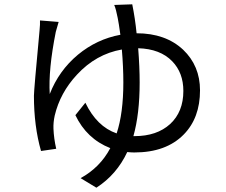

<svg xmlns="http://www.w3.org/2000/svg" viewBox="-20 -808 1040 884"><path d="M599.1 -181.2Q702.1 -181.2 763.2 -236.8Q824.2 -293 824.2 -389.2Q824.2 -473.1 772.9 -525.9Q717.8 -583 616.2 -585.9Q623 -499 623 -428.2Q623 -283.2 594.2 -181.2ZM588.9 -788.1Q602.1 -723.1 608.9 -654.8Q742.2 -654.8 823.2 -579.1Q900.9 -504.9 900.9 -392.1Q900.9 -265.1 826.2 -189Q745.1 -106 598.1 -106Q585.9 -106 565.9 -107.9Q517.1 -3.9 423.8 56.2L351.1 12.2Q440.9 -37.1 487.8 -126Q378.9 -168.9 327.1 -277.8L373 -335Q425.8 -225.1 517.1 -193.8Q547.9 -287.1 547.9 -428.2Q547.9 -500 541 -580.1Q421.9 -559.1 334 -463.9Q256.8 -380.9 231.9 -275.9Q225.1 -245.1 226.1 -215.8Q228 -169.9 238.8 -123L168.9 -112.8Q136.2 -227.1 136.2 -367.2Q136.2 -392.1 162.1 -668Q165 -696.8 164.1 -713.9L250 -707L236.8 -661.1Q202.1 -486.8 209 -375Q251 -482.9 338.9 -556.2Q425.8 -627.9 534.2 -647.9Q526.9 -701.2 522 -725.1Q514.2 -766.1 505.9 -785.2Z"/></svg>

Font: Black Ops One [rus by aLiNcE]
Style: Regular
Weight: 400
Designer: James Grieshaber
Foundry: James Grieshaber
Version: Version 1.002;May 25, 2024;FontCreator 13.0.0.2680 64-bit